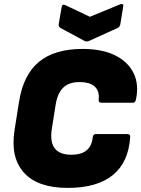

<svg xmlns="http://www.w3.org/2000/svg" viewBox="-20 -906 690 938"><path d="M311 12Q164 12 97 -62.5Q30 -137 51 -270L73 -409Q94 -541 170.5 -604Q247 -667 384 -667Q478 -667 541.5 -636Q605 -605 632.5 -549Q660 -493 644 -419Q641 -404 629 -404H476Q461 -404 462 -419Q467 -460 443.5 -482.5Q420 -505 368 -505Q317 -505 289 -478Q261 -451 252 -395L233 -275Q214 -150 329 -150Q425 -150 433 -236Q435 -251 448 -251H601Q618 -251 616 -236Q608 -113 531 -50.5Q454 12 311 12ZM565 -884Q573 -888 578.5 -885.5Q584 -883 582 -875L568 -788Q565 -775 556 -770L415 -706Q403 -701 393 -706L278 -768Q264 -775 267 -789L281 -871Q284 -888 299 -881L419 -824Z"/></svg>

Font: Sofia Sans ExtraBlack
Style: Italic
Weight: 1000
Italic angle: -9°
Designer: Botio Nikoltchev, Ani Petrova
Foundry: lettersoup
Version: Version 4.100; ttfautohint (v1.8.4.7-5d5b)